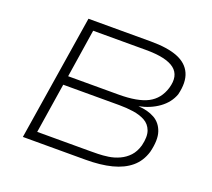

<svg xmlns="http://www.w3.org/2000/svg" viewBox="-120 -860 1117 1014"><g transform="rotate(20 439.0 -352.5)"><path d="M101 0 213 -705H564Q658 -705 714.5 -682.5Q771 -660 792 -612.5Q813 -565 795 -492Q777 -442 730 -408Q683 -374 619 -361H620Q673 -358 710.5 -337Q748 -316 763 -272Q778 -228 760 -156Q743 -100 702.5 -66Q662 -32 599.5 -16Q537 0 452 0ZM163 -51H460Q477 -51 504 -51.5Q531 -52 562 -56.5Q593 -61 622.5 -74.5Q652 -88 674 -111.5Q696 -135 707 -173Q720 -226 708 -258Q696 -290 667.5 -305.5Q639 -321 601 -326.5Q563 -332 522 -332H207ZM216 -383H499Q607 -383 663 -412.5Q719 -442 739 -508Q761 -582 715.5 -618Q670 -654 555 -654H258Z"/></g></svg>

Font: Nunito Sans 7pt Expanded ExtraLight
Style: Italic
Weight: 250
Width: 7
Italic angle: -9°
Designer: Vernon Adams
Foundry: Vernon Adams
Version: Version 3.101;gftools[0.9.27]